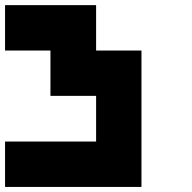

<svg xmlns="http://www.w3.org/2000/svg" viewBox="-20 -740 761 760"><path d="M540 -179.7Q540 -120.1 540 0Q360.4 0 0 0Q0 -59.6 0 -179.7Q120.1 -179.7 360.4 -179.7Q360.4 -240.2 360.4 -360.4Q299.8 -360.4 179.7 -360.4Q179.7 -419.9 179.7 -540Q120.1 -540 0 -540Q0 -599.6 0 -719.7Q120.1 -719.7 360.4 -719.7Q360.4 -660.2 360.4 -540Q419.9 -540 540 -540Q540 -480.5 540 -360.4Q540 -299.8 540 -179.7Z"/></svg>

Font: Pixelfont
Style: 5 px
Weight: 400
Designer: Eugene Lysy
Version: Version 1.0.2 (beta)